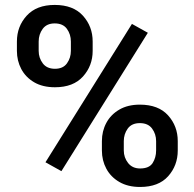

<svg xmlns="http://www.w3.org/2000/svg" viewBox="-20 -741 778 771"><path d="M47.9 -536.6V-574.2Q47.9 -634.8 87.2 -678Q126.5 -721.2 199.7 -721.2Q273.9 -721.2 313 -678Q352.1 -634.8 352.1 -574.2V-536.6Q352.1 -477.1 313.2 -433.8Q274.4 -390.6 200.7 -390.6Q151.4 -390.6 117.2 -410.6Q83 -430.7 65.4 -463.9Q47.9 -497.1 47.9 -536.6ZM135.3 -574.2V-536.6Q135.3 -508.8 151.6 -486.8Q168 -464.8 200.7 -464.8Q233.4 -464.8 249 -486.8Q264.6 -508.8 264.6 -536.6V-574.2Q264.6 -603 248.8 -625Q232.9 -647 199.7 -647Q167.5 -647 151.4 -625Q135.3 -603 135.3 -574.2ZM573.7 -609.4 226.6 -53.7 162.6 -89.4 509.8 -645ZM389.2 -136.7V-174.3Q389.2 -214.4 407 -247.6Q424.8 -280.8 459 -300.8Q493.2 -320.8 541.5 -320.8Q616.2 -320.8 655 -277.6Q693.8 -234.4 693.8 -174.3V-136.7Q693.8 -76.7 655.3 -33.4Q616.7 9.8 542.5 9.8Q493.7 9.8 459.2 -10.3Q424.8 -30.3 407 -63.5Q389.2 -96.7 389.2 -136.7ZM477.1 -174.3V-136.7Q477.1 -108.4 494.4 -86.4Q511.7 -64.5 542.5 -64.5Q579.1 -64.5 593 -86.4Q606.9 -108.4 606.9 -136.7V-174.3Q606.9 -202.6 590.8 -224.6Q574.7 -246.6 541.5 -246.6Q508.8 -246.6 492.9 -224.6Q477.1 -202.6 477.1 -174.3Z"/></svg>

Font: Vazirmatn UI SemiBold
Style: Regular
Weight: 600
Designer: Saber Rastikerdar
Foundry: Saber Rastikerdar
Version: Version 33.003